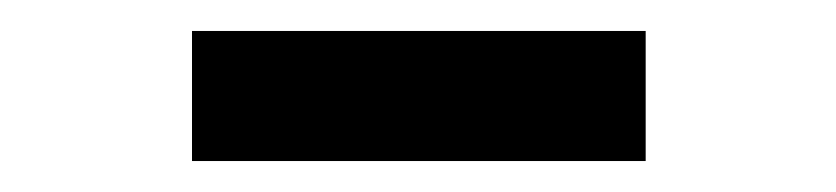

<svg xmlns="http://www.w3.org/2000/svg" viewBox="-20 -669 540 124"><path d="M104 -565V-649H397V-565Z"/></svg>

Font: Nunito Sans 12pt ExtraLight
Style: Weight 830 Width 84 Optical size 12.0 YTLC 445
Weight: 830
Width: 4
Designer: Vernon Adams
Foundry: Vernon Adams
Version: Version 3.101;gftools[0.9.27]